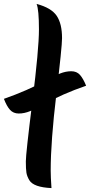

<svg xmlns="http://www.w3.org/2000/svg" viewBox="-65 -946 460 981"><path d="M-45 -441Q75 -483 172 -536Q213 -559 242 -570.5Q271 -582 299 -582Q327 -582 343.5 -563.5Q360 -545 375 -508Q253 -466 159 -413Q118 -390 88.5 -378Q59 -366 31 -366Q3 -366 -14 -385Q-31 -404 -45 -441ZM122 -926Q197 -906 224.5 -865.5Q252 -825 252 -751Q252 -707 223 -465Q194 -223 194 -75Q194 -43 198 15Q107 11 85 -25Q73 -45 70 -63.5Q67 -82 67 -121Q67 -160 100.5 -428Q134 -696 134 -796Q134 -896 122 -926Z"/></svg>

Font: Merienda One
Style: Regular
Weight: 400
Designer: Eduardo Rodriguez Tunni
Foundry: Eduardo Rodriguez Tunni
Version: Version 1.001